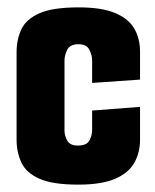

<svg xmlns="http://www.w3.org/2000/svg" viewBox="-20 -496 421 521"><path d="M192 5Q123 5 87 -11Q51 -27 38 -55Q25 -83 25 -117V-354Q25 -389 38 -416.5Q51 -444 87 -460Q123 -476 194 -476Q255 -476 291.5 -461Q328 -446 344 -419Q360 -392 360 -356V-280L230 -271V-332Q230 -346 222.5 -361Q215 -376 193 -376Q170 -376 162.5 -361Q155 -346 155 -332V-142Q155 -128 162.5 -114.5Q170 -101 191 -101Q215 -101 222.5 -114.5Q230 -128 230 -144V-196L360 -206V-117Q360 -81 344 -53.5Q328 -26 291.5 -10.5Q255 5 192 5Z"/></svg>

Font: Smooch Sans Thin ExtraBold
Style: Regular
Weight: 800
Version: Version 1.010